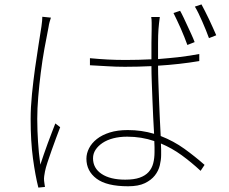

<svg xmlns="http://www.w3.org/2000/svg" viewBox="-20 -822 1040 871"><path d="M830 -618Q824 -634 816.5 -653.5Q809 -673 800 -693Q791 -713 782.5 -731Q774 -749 767 -763L797 -773Q804 -761 812.5 -743Q821 -725 830 -705.5Q839 -686 848 -666.5Q857 -647 863 -631ZM211 -742Q208 -733 205 -722.5Q202 -712 200 -698Q191 -654 181.5 -601Q172 -548 165 -492.5Q158 -437 153.5 -383Q149 -329 149 -283Q149 -254 150 -229Q151 -204 152.5 -179Q154 -154 156.5 -129Q159 -104 163 -75Q170 -96 178.5 -121Q187 -146 196.5 -171.5Q206 -197 215 -220.5Q224 -244 231 -262L253 -245Q245 -224 234.5 -196Q224 -168 214 -139.5Q204 -111 195.5 -85.5Q187 -60 184 -44Q182 -34 180.5 -23Q179 -12 180 -2Q181 5 182 13Q183 21 184 26L154 29Q140 -26 129.5 -103.5Q119 -181 119 -282Q119 -335 125 -395Q131 -455 139 -512.5Q147 -570 155 -619.5Q163 -669 168 -702Q170 -716 171 -727Q172 -738 172 -746ZM681 -132Q681 -142 681 -154.5Q681 -167 680 -182Q622 -202 557 -202Q522 -202 493.5 -194.5Q465 -187 445 -173.5Q425 -160 413.5 -142.5Q402 -125 402 -104Q402 -59 441 -33Q480 -7 548 -7Q588 -7 613.5 -16Q639 -25 654 -41.5Q669 -58 675 -81Q681 -104 681 -132ZM884 -545Q795 -530 697 -524Q697 -489 698.5 -449Q700 -409 701.5 -367.5Q703 -326 705 -284.5Q707 -243 709 -205Q768 -182 816.5 -147Q865 -112 908 -74L890 -47Q848 -86 804 -118Q760 -150 710 -171Q711 -157 711 -144Q711 -131 711 -119Q711 -97 705 -72Q699 -47 682.5 -26Q666 -5 637 9Q608 23 561 23Q464 23 418 -11.5Q372 -46 372 -102Q372 -126 384 -149.5Q396 -173 419.5 -191.5Q443 -210 478 -221Q513 -232 560 -232Q622 -232 679 -215Q677 -249 675 -289Q673 -329 671.5 -370Q670 -411 668.5 -450Q667 -489 667 -522Q607 -519 547 -519Q505 -519 468 -521.5Q431 -524 388 -526V-558Q430 -554 468.5 -552Q507 -550 550 -550Q608 -550 667 -553Q667 -592 667 -627.5Q667 -663 668 -689Q668 -703 668 -718.5Q668 -734 666 -745H705Q703 -730 701.5 -717Q700 -704 699 -690Q697 -664 697 -626Q697 -588 697 -554Q748 -558 795 -563.5Q842 -569 884 -577ZM894 -802Q901 -789 910 -771.5Q919 -754 928 -735Q937 -716 945.5 -697Q954 -678 961 -662L928 -649Q922 -666 914 -685.5Q906 -705 897.5 -724.5Q889 -744 880.5 -761.5Q872 -779 864 -792Z"/></svg>

Font: SpoqaHanSansJP-Thin
Style: Regular
Weight: 250
Designer: [Source Han Sans]
Ryoko NISHIZUKA  (kana & ideographs); Paul D. Hunt (Latin, Greek & Cyrillic); Wenlong ZHANG  (bopomofo
Foundry: Spoqa (http://bi.spoqa.com)
Version: Version 1.002.20150607